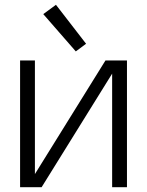

<svg xmlns="http://www.w3.org/2000/svg" viewBox="-20 -783 615 803"><path d="M64 0V-530H126V-55L421 -530H483H511V0H449V-475L154 0H92ZM297 -568 161 -724 214 -763 340 -600Z"/></svg>

Font: Jozsika Light
Style: Regular
Weight: 300
Monospace: yes
Designer: Belleve Invis
Foundry: Belleve Invis
Version: 2.1.0